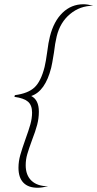

<svg xmlns="http://www.w3.org/2000/svg" viewBox="-20 -747 459 904"><path d="M48 -291 50 -299Q112 -307 142.5 -335.5Q173 -364 190 -432Q196 -457 202 -501Q208 -549 215 -575Q233 -647 274.5 -687Q316 -727 373 -727Q391 -727 419 -720Q357 -720 310 -681Q263 -642 247 -576Q239 -543 234 -499Q225 -443 221 -428Q193 -317 127 -295Q163 -277 163 -221Q163 -190 155 -159.5Q147 -129 131 -88Q116 -47 108.5 -21.5Q101 4 101 31Q101 78 128.5 104Q156 130 207 130Q176 137 157 137Q113 137 90 113Q67 89 67 43Q67 13 75.5 -17Q84 -47 100 -92Q115 -133 123 -161.5Q131 -190 131 -217Q131 -252 111.5 -268.5Q92 -285 48 -291Z"/></svg>

Font: Srisakdi
Style: Regular
Weight: 400
Designer: Cadson Demak Co.,Ltd.
Foundry: Cadson Demak Co.,Ltd.
Version: Version 1.000